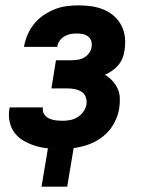

<svg xmlns="http://www.w3.org/2000/svg" viewBox="-20 -548 540 717"><path d="M135 149 159 6Q170 7 180.5 7.5Q191 8 202 8H204Q179 8 155.5 5.5Q132 3 110 -4Q88 -11 68 -22.5Q48 -34 34.5 -52Q21 -70 16 -93Q11 -116 15 -140L16 -147H140V-145Q138 -132 145 -121.5Q152 -111 163.5 -105.5Q175 -100 188.5 -98.5Q202 -97 215 -97Q229 -97 243.5 -100Q258 -103 270.5 -111Q283 -119 292 -132Q301 -145 303 -159Q305 -173 300 -186Q295 -199 283.5 -206Q272 -213 258 -215.5Q244 -218 230 -218H172L189 -323H247Q259 -323 271.5 -325Q284 -327 295 -333.5Q306 -340 313.5 -351Q321 -362 322 -373Q324 -385 320.5 -395.5Q317 -406 308 -412.5Q299 -419 288 -421Q277 -423 265 -423Q254 -423 242 -420.5Q230 -418 220 -412Q210 -406 202.5 -395.5Q195 -385 194 -374L193 -373H69L70 -376Q74 -398 83.5 -419.5Q93 -441 108 -459.5Q123 -478 143 -491.5Q163 -505 184.5 -513.5Q206 -522 228.5 -525Q251 -528 273 -528Q298 -528 322 -524.5Q346 -521 367.5 -512Q389 -503 406 -488Q423 -473 433.5 -452.5Q444 -432 446.5 -408Q449 -384 445 -360Q443 -345 437.5 -331Q432 -317 422 -305Q412 -293 399 -284Q386 -275 372 -269Q388 -259 400 -246Q412 -233 419.5 -216.5Q427 -200 427.5 -180.5Q428 -161 425 -142Q420 -113 405 -86Q390 -59 366 -39.5Q342 -20 313.5 -9.5Q285 1 255 5L231 149Z"/></svg>

Font: Iosevka Extrabold
Style: Italic
Weight: 800
Italic angle: -9°
Monospace: yes
Designer: Belleve Invis
Foundry: Belleve Invis
Version: Version 32.5.0; ttfautohint (v1.8.4)